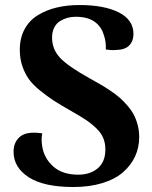

<svg xmlns="http://www.w3.org/2000/svg" viewBox="-20 -732 608 767"><path d="M272.9 15.1Q155.3 15.1 94.7 -23.9Q34.2 -63 34.2 -126Q34.2 -165 61 -186.8Q87.9 -208.5 148.9 -199.2Q143.6 -177.2 148.9 -146Q156.2 -100.1 192.6 -67.1Q229 -34.2 293 -34.2Q340.3 -34.2 370.6 -59.8Q400.9 -85.4 400.9 -134.8Q400.9 -159.7 392.8 -179.7Q384.8 -199.7 366 -218.3Q347.2 -236.8 324.7 -252Q302.2 -267.1 265.1 -288.1Q221.2 -313 193.8 -330.8Q166.5 -348.6 137.9 -372.1Q109.4 -395.5 94 -417.7Q78.6 -439.9 68.8 -469.2Q59.1 -498.5 59.1 -533.2Q59.1 -580.1 78.1 -615.2Q97.2 -650.4 130.9 -671.1Q164.6 -691.9 206.3 -701.9Q248 -711.9 297.9 -711.9Q396 -711.9 454.6 -682.4Q513.2 -652.8 513.2 -596.2Q513.2 -568.4 496.3 -550.5Q479.5 -532.7 440.9 -532.2Q424.3 -530.8 402.8 -534.2Q404.3 -566.9 394 -594.2Q384.8 -626 357.4 -645.5Q330.1 -665 282.2 -665Q265.6 -665 250 -660.9Q234.4 -656.7 220 -647.9Q205.6 -639.2 196.8 -622.1Q188 -605 188 -582Q188 -535.6 219.5 -501.5Q251 -467.3 341.8 -417Q365.7 -403.8 382.1 -394.3Q398.4 -384.8 420.7 -369.9Q442.9 -355 457.8 -342Q472.7 -329.1 488.5 -310.8Q504.4 -292.5 514.2 -274.2Q523.9 -255.9 530 -232.7Q536.1 -209.5 536.1 -184.1Q536.1 -142.6 519.5 -106.9Q502.9 -71.3 471.2 -43.7Q439.5 -16.1 388.4 -0.5Q337.4 15.1 272.9 15.1Z"/></svg>

Font: Arima
Style: Bold
Weight: 700
Designer: Joana Correia and Natanael Gama
Foundry: NDISCOVER
Version: Version 1.100;Glyphs 3.1.2 (3151)